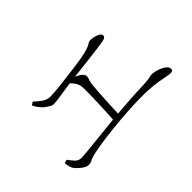

<svg xmlns="http://www.w3.org/2000/svg" viewBox="-63 -924 1125 1125"><g transform="rotate(-45 500.0 -361.5)"><path d="M750 -561Q735 -558 699 -553.5Q663 -549 619 -543.5Q575 -538 534 -533.5Q493 -529 467 -526Q410 -519 362 -511Q314 -503 295 -503Q279 -503 267 -510.5Q255 -518 241 -528Q231 -536 217.5 -552Q204 -568 195 -588L214 -601Q237 -579 259.5 -563.5Q282 -548 309 -548Q335 -548 394 -554.5Q453 -561 535 -572Q597 -580 628.5 -588Q660 -596 673 -602.5Q686 -609 691.5 -613Q697 -617 708 -617Q719 -617 731.5 -614.5Q744 -612 755.5 -607.5Q767 -603 774 -597Q781 -591 781 -584Q781 -575 774.5 -569.5Q768 -564 750 -561ZM459 -543Q474 -537 489 -530.5Q504 -524 516.5 -516.5Q529 -509 536.5 -500Q544 -491 544 -482Q544 -470 538.5 -457Q533 -444 531 -422Q529 -404 527 -373Q525 -342 523 -306Q521 -270 519.5 -235Q518 -200 517 -173H471Q473 -201 475 -239Q477 -277 478.5 -316.5Q480 -356 480.5 -389Q481 -422 481 -438Q481 -467 472.5 -485Q464 -503 441 -526ZM92 -212 113 -220Q127 -201 143 -183Q159 -165 184 -165Q195 -165 235.5 -169Q276 -173 336.5 -179.5Q397 -186 468.5 -193Q540 -200 614.5 -205Q689 -210 756 -212Q775 -213 786.5 -215Q798 -217 805 -219Q812 -221 817 -221Q831 -221 849 -217Q867 -213 884 -205Q901 -197 912.5 -186.5Q924 -176 924 -164Q924 -154 918 -150.5Q912 -147 901 -147Q891 -147 870 -151.5Q849 -156 816.5 -161.5Q784 -167 741 -169Q708 -171 658.5 -170Q609 -169 551.5 -165Q494 -161 437 -155Q380 -149 330.5 -141.5Q281 -134 248 -126Q223 -120 212 -113Q201 -106 184 -106Q171 -106 154.5 -116Q138 -126 124.5 -139.5Q111 -153 105 -162Q100 -171 97 -182.5Q94 -194 92 -212Z"/></g></svg>

Font: Noto Serif JP
Style: Regular
Weight: 200
Designer: Ryoko NISHIZUKA 西塚涼子 (kana & ideographs); Frank Grießhammer (Latin, Greek & Cyrillic); Wenlong ZHANG 张文龙 (bopomofo); San
Foundry: Adobe
Version: Version 2.001;hotconv 1.1.0;makeotfexe 2.6.0